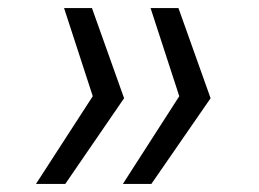

<svg xmlns="http://www.w3.org/2000/svg" viewBox="-20 -513 640 475"><path d="M423.5 -275 352.5 -493H421.5L501 -270L354.5 -58H284ZM209.5 -275 138.5 -493H207.5L287 -270L141.5 -58H69Z"/></svg>

Font: JuliaMono Light
Style: Italic
Weight: 300
Italic angle: -9°
Monospace: yes
Designer: cormullion
Foundry: corm
Version: Version 0.054; ttfautohint (v1.8.4)